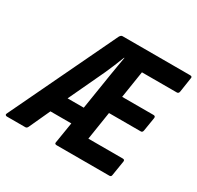

<svg xmlns="http://www.w3.org/2000/svg" viewBox="-170 -821 1015 987"><g transform="rotate(30 337.5 -327.5)"><path d="M-19 0Q-24 0 -27 -3.5Q-30 -7 -27 -13L274 -643Q281 -655 290 -655H691Q705 -655 702 -643L689 -557Q687 -544 676 -544H469L444 -384H630Q643 -384 641 -371L628 -291Q626 -278 616 -278H427L401 -111H605Q618 -111 616 -99L602 -12Q601 0 590 0H277Q263 0 266 -12L286 -135H162L105 -11Q100 0 91 0ZM205 -237H301L335 -451Q340 -482 344.5 -508Q349 -534 354 -563H352Q341 -535 329 -505.5Q317 -476 305 -450Z"/></g></svg>

Font: Sofia Sans Condensed ExtraBold
Style: Italic
Weight: 800
Italic angle: -9°
Version: Version 4.100